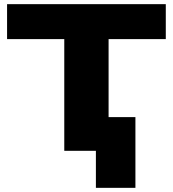

<svg xmlns="http://www.w3.org/2000/svg" viewBox="-20 -725 831 923"><path d="M441 178V0H289V-537H14V-705H777V-537H502V-162H631V178Z"/></svg>

Font: Nunito Sans 10pt Expanded Black
Style: Regular
Weight: 900
Width: 7
Designer: Vernon Adams
Foundry: Vernon Adams
Version: Version 3.101;gftools[0.9.27]